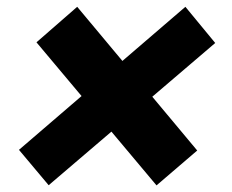

<svg xmlns="http://www.w3.org/2000/svg" viewBox="-20 -582 698 578"><path d="M451.2 -23.9 89.8 -454.6 212.4 -561.5 573.7 -128.9ZM126.5 -24.4 37.1 -130.9 538.1 -561.5 627.9 -452.6Z"/></svg>

Font: Inter Tight ExtraBold
Style: Italic
Weight: 800
Italic angle: -9.39999°
Designer: Rasmus Andersson
Foundry: rsms
Version: Version 3.004